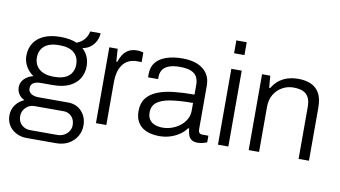

<svg xmlns="http://www.w3.org/2000/svg" viewBox="-85 -926 2323 1311"><g transform="rotate(10 1076.0 -270.5)"><path d="M160 182Q122 182 89.5 165.5Q57 149 38 119.5Q19 90 19 51Q19 7 42.5 -24Q66 -55 102 -70Q76 -81 62 -103Q48 -125 48 -151Q48 -185 73 -209.5Q98 -234 134 -242Q101 -264 81.5 -298Q62 -332 62 -371Q62 -420 85 -457.5Q108 -495 154.5 -516.5Q201 -538 271 -538Q304 -538 332.5 -533Q361 -528 384 -518Q419 -531 438 -555.5Q457 -580 463 -610H535Q534 -582 521 -556Q508 -530 485 -512Q462 -494 430 -489Q456 -465 468 -435Q480 -405 480 -371Q480 -324 457.5 -286.5Q435 -249 389.5 -227Q344 -205 273 -205H190Q160 -205 141 -193.5Q122 -182 122 -155Q122 -132 142 -119Q162 -106 192 -106H398Q456 -106 492.5 -67Q529 -28 529 31Q529 73 508 107.5Q487 142 450.5 162Q414 182 365 182ZM176 125H363Q389 125 410 114Q431 103 443.5 83.5Q456 64 456 42Q456 4 434 -19Q412 -42 379 -42H176Q142 -42 117 -17.5Q92 7 92 42Q92 80 116.5 102.5Q141 125 176 125ZM271 -262Q341 -262 374.5 -291.5Q408 -321 408 -371Q408 -422 374.5 -451.5Q341 -481 271 -481Q203 -481 169 -451.5Q135 -422 135 -371Q135 -340 150 -315Q165 -290 195.5 -276Q226 -262 271 -262Z M610 0V-526H668L674 -438H681Q688 -462 702 -485Q716 -508 740 -523Q764 -538 801 -538Q815 -538 827 -535.5Q839 -533 845 -531V-465H814Q779 -465 754 -452.5Q729 -440 713 -417Q697 -394 689.5 -364.5Q682 -335 682 -303V0Z M1048 12Q1017 12 987 4.5Q957 -3 933.5 -19.5Q910 -36 896 -64Q882 -92 882 -133Q882 -187 908.5 -221.5Q935 -256 983 -275.5Q1031 -295 1096.5 -302Q1162 -309 1239 -309V-376Q1239 -408 1227.5 -430.5Q1216 -453 1187.5 -465.5Q1159 -478 1107 -478Q1057 -478 1028 -465Q999 -452 987.5 -431.5Q976 -411 976 -386V-370H907Q906 -375 906 -380Q906 -385 906 -392Q906 -442 932 -474Q958 -506 1006 -522Q1054 -538 1116 -538Q1179 -538 1222 -519.5Q1265 -501 1288 -467Q1311 -433 1311 -385V-83Q1311 -64 1318.5 -56.5Q1326 -49 1339 -49H1381V-3Q1366 3 1349.5 7Q1333 11 1315 11Q1289 11 1273.5 0Q1258 -11 1251.5 -31Q1245 -51 1243 -75H1236Q1217 -48 1187.5 -28.5Q1158 -9 1123 1.5Q1088 12 1048 12ZM1063 -49Q1096 -49 1127 -60Q1158 -71 1183 -90.5Q1208 -110 1223.5 -137Q1239 -164 1239 -197V-251Q1146 -251 1083.5 -241Q1021 -231 989.5 -206Q958 -181 958 -136Q958 -106 971.5 -86.5Q985 -67 1009 -58Q1033 -49 1063 -49Z M1456 -634V-723H1528V-634ZM1456 0V-526H1528V0Z M1669 0V-526H1726L1733 -443H1740Q1762 -479 1790 -499.5Q1818 -520 1850.5 -529Q1883 -538 1920 -538Q1970 -538 2007.5 -521.5Q2045 -505 2066 -468Q2087 -431 2087 -367V0H2015V-360Q2015 -395 2006 -417Q1997 -439 1981 -451.5Q1965 -464 1943.5 -469Q1922 -474 1896 -474Q1856 -474 1820.5 -454.5Q1785 -435 1763 -399Q1741 -363 1741 -311V0Z"/></g></svg>

Font: Archivo SemiBold Light
Style: Regular
Weight: 300
Version: Version 2.001